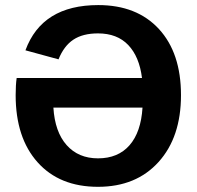

<svg xmlns="http://www.w3.org/2000/svg" viewBox="-20 -718 766 748"><path d="M361.8 -101.1Q439.9 -101.1 484.6 -152.1Q529.3 -203.1 535.2 -298.8H188Q193.8 -204.1 239.7 -152.6Q285.6 -101.1 361.8 -101.1ZM208 -486.8 79.1 -522Q143.6 -698.2 362.8 -698.2Q513.2 -698.2 599.1 -605Q685.1 -511.7 685.1 -347.2Q685.1 -183.6 597.7 -86.9Q510.3 9.8 361.8 9.8Q211.9 9.8 126.5 -85.7Q41 -181.2 41 -347.2Q41 -387.2 44.9 -414.1H533.2Q522.9 -497.1 479.7 -542.5Q436.5 -587.9 361.8 -587.9Q302.7 -587.9 265.9 -563.5Q229 -539.1 208 -486.8Z"/></svg>

Font: Libra Sans Modern
Style: Bold
Weight: 700
Foundry: Stefan Peev, Context Ltd
Version: Version 1.000